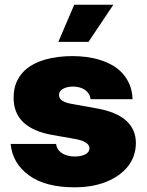

<svg xmlns="http://www.w3.org/2000/svg" viewBox="-20 -793 628 823"><path d="M220.2 -176.1Q224.1 -150.2 245.9 -136.2Q267.8 -122.2 301.1 -122.2Q328.1 -122.2 345.7 -131.4Q363.3 -140.6 363.6 -157.7Q362.6 -186.8 301.1 -197.4L204.5 -214.5Q37.3 -244 38.4 -375Q38.4 -409.8 49 -436.4Q59.7 -463.1 77.9 -482.8Q96.2 -502.5 120.7 -516Q145.2 -529.5 173.1 -537.5Q201 -545.5 231 -549Q261 -552.6 289.8 -552.6Q320 -552.6 350.5 -548.7Q381 -544.7 409.3 -535.9Q437.5 -527 462.2 -513Q486.9 -498.9 505.5 -478.3Q524.1 -457.7 535.5 -430.4Q546.9 -403.1 548.3 -367.9H367.9Q366.8 -380.7 360.6 -390.6Q354.4 -400.6 344.5 -407.5Q334.5 -414.4 321.6 -418.1Q308.6 -421.9 294 -421.9Q281.2 -421.9 270.1 -419.6Q258.9 -417.3 250.7 -412.6Q242.5 -408 237.7 -401.5Q233 -394.9 233 -386.4Q233 -380.3 235.3 -374.6Q237.6 -369 243.6 -364Q249.6 -359 259.8 -354.9Q269.9 -350.9 285.5 -348L396.3 -328.1Q561.4 -298.3 562.5 -180.4Q562.1 -122.2 528.1 -79.5Q511 -58.2 487.2 -41.5Q463.4 -24.9 434.5 -13.3Q405.5 -1.8 371.6 4.1Q337.7 9.9 299.7 9.9Q174.7 9.9 104.4 -41.2Q33.7 -92.3 25.6 -176.1ZM230.1 -613.6 298.3 -772.7H465.9L359.4 -613.6Z"/></svg>

Font: Inter P Black
Style: Regular
Weight: 900
Designer: Rasmus Andersson
Foundry: rsms
Version: Version 3.018;git-588b23468